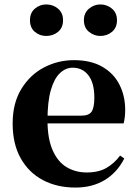

<svg xmlns="http://www.w3.org/2000/svg" viewBox="-20 -828 619 865"><path d="M320 17Q237 17 173.5 -16.5Q110 -50 73.5 -114.5Q37 -179 37 -272Q37 -363 76 -427Q115 -491 178 -524Q241 -557 313 -557Q389 -557 440.5 -527.5Q492 -498 518 -447Q544 -396 544 -333Q544 -299 537 -272H101V-307H347Q381 -307 393 -325.5Q405 -344 405 -388Q405 -454 378.5 -488.5Q352 -523 307 -523Q276 -523 250 -498.5Q224 -474 209 -422Q194 -370 194 -286Q194 -204 217 -151.5Q240 -99 280 -75Q320 -51 371 -51Q424 -51 459.5 -71.5Q495 -92 521 -127L540 -114Q508 -51 452 -17Q396 17 320 17ZM188 -666Q159 -666 137 -684.5Q115 -703 115 -737Q115 -770 137 -789Q159 -808 188 -808Q219 -808 241.5 -789Q264 -770 264 -737Q264 -703 241.5 -684.5Q219 -666 188 -666ZM432 -666Q404 -666 381 -684.5Q358 -703 358 -737Q358 -770 381 -789Q404 -808 432 -808Q462 -808 484.5 -789Q507 -770 507 -737Q507 -703 484.5 -684.5Q462 -666 432 -666Z"/></svg>

Font: Noto Serif JP ExtraLight ExtraBold
Style: Regular
Weight: 800
Version: Version 2.003-H1;hotconv 1.1.1;makeotfexe 2.6.0